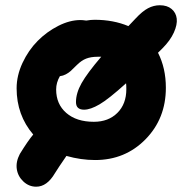

<svg xmlns="http://www.w3.org/2000/svg" viewBox="-20 -577 702 728"><path d="M117.2 130.9Q89.8 130.9 68.8 111.3Q47.9 91.8 43.7 64.2Q39.6 36.6 55.2 6.8Q86.4 -43.9 106 -66.9Q43 -140.6 43 -242.2Q43 -290.5 65.4 -338.6Q87.9 -386.7 122.8 -421.9Q157.7 -457 201.2 -479Q244.6 -501 285.2 -501Q293.5 -501 307.1 -499Q324.2 -502 338.9 -502Q409.7 -502 466.8 -478Q481 -492.2 494.1 -506.8Q520 -534.7 541.5 -545.9Q563 -557.1 585.9 -557.1Q613.8 -557.1 630.6 -543Q647.5 -528.8 650.1 -506.3Q652.8 -483.9 639.2 -453.6Q625.5 -423.3 596.2 -394L579.1 -377Q608.9 -318.8 608.9 -244.1Q608.9 -127.4 531.7 -48.8Q454.6 29.8 340.8 29.8Q286.6 29.8 231.9 14.2Q200.2 60.1 188 80.1Q158.2 130.9 117.2 130.9ZM298.8 -161.1Q268.1 -161.1 268.1 -189.9Q268.1 -224.1 289.3 -261.7Q310.5 -299.3 363.8 -361.8H350.1Q324.7 -361.8 306.6 -354.7Q288.6 -347.7 271 -330.1Q255.4 -314.5 247.8 -307.6Q240.2 -300.8 229.7 -295.2Q219.2 -289.6 207 -288.1Q192.9 -263.7 192.9 -237.8Q192.9 -182.1 231.4 -148.7Q270 -115.2 335.9 -115.2Q391.1 -115.2 425 -148.9Q459 -182.6 459 -238.8Q459 -254.4 458 -261.2Q391.6 -201.2 357.2 -181.2Q322.8 -161.1 298.8 -161.1Z"/></svg>

Font: Shantell Sans Bouncy
Style: Bold
Weight: 700
Designer: Stephen Nixon, Anya Danilova, Shantell Martin
Foundry: Arrow Type
Version: Version 1.006;[9816181b4]